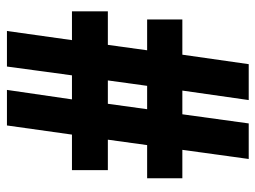

<svg xmlns="http://www.w3.org/2000/svg" viewBox="-114 -640 754 567"><g transform="rotate(-90 263.5 -357.0)"><path d="M414 -416 398 -300H489V-196H385L357 0H251L279 -196H209L182 0H77L104 -196H20V-300H118L134 -416H44V-522H149L176 -714H281L253 -522H324L350 -714H455L428 -522H513V-416ZM224 -300H293L309 -416H240Z"/></g></svg>

Font: Noto Sans ExtraCondensed ExtraBold
Style: Regular
Weight: 800
Width: 2
Designer: Monotype Design Team
Foundry: Monotype Imaging Inc.
Version: Version 2.013; ttfautohint (v1.8.4.7-5d5b)